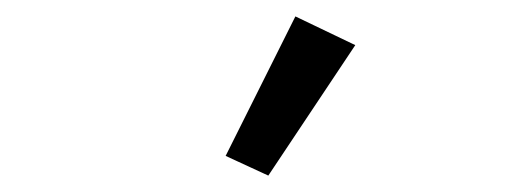

<svg xmlns="http://www.w3.org/2000/svg" viewBox="-20 -799 640 234"><path d="M307 -585 255 -609 340 -779 413 -744Z"/></svg>

Font: IBM Plex Thai
Style: Regular
Weight: 400
Designer: Mike Abbink, Paul van der Laan, Pieter van Rosmalen, Ben Mitchell, Mark Frömberg
Foundry: Bold Monday
Version: Version 1.0